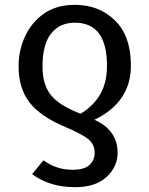

<svg xmlns="http://www.w3.org/2000/svg" viewBox="-20 -559 619 795"><path d="M291 216Q185 216 113 162L160 105Q214 144 280 144Q329 144 350.5 124Q372 104 372 74Q372 40 347 18.5Q322 -3 251 -33Q148 -76 102.5 -134.5Q57 -193 57 -284Q57 -351 84 -409Q111 -467 162.5 -503Q214 -539 290 -539Q390 -539 456 -474.5Q522 -410 522 -287Q522 -136 371 -63Q467 -20 467 74Q467 131 421.5 173.5Q376 216 291 216ZM314 -88Q369 -122 396 -170.5Q423 -219 423 -287Q423 -465 290 -465Q227 -465 191.5 -420Q156 -375 156 -284Q156 -208 191.5 -164.5Q227 -121 314 -88Z"/></svg>

Font: Trujillo
Style: Regular
Weight: 400
Designer: Fira Sans original fonts by bBox Type GmbH, Carrois Corporate GbR, & Edenspiekermann AG / Changes by Cristiano Sobral
Foundry: Fira Sans original fonts by bBox Type GmbH, Carrois Corporate GbR, & Edenspiekermann AG / Changes by Cristiano Sobral
Version: Version 4.301;October 17, 2021;FontCreator 14.0.0.2814 64-bi